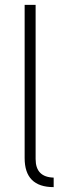

<svg xmlns="http://www.w3.org/2000/svg" viewBox="-20 -760 270 787"><path d="M81 -112V-740H126V-108Q126 -34 200 -32V7Q81 7 81 -112Z"/></svg>

Font: Oxanium ExtraLight
Style: Regular
Weight: 200
Designer: Severin Meyer
Version: Version 2.000